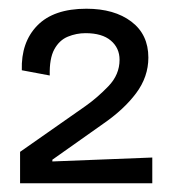

<svg xmlns="http://www.w3.org/2000/svg" viewBox="-20 -690 387 440"><path d="M26 -270V-342L176 -447Q203 -466 228.5 -492.5Q254 -519 254 -553Q254 -580 234 -597Q214 -614 176 -614Q155 -614 135.5 -606Q116 -598 104.5 -577Q93 -556 94 -517L30 -529Q28 -593 65.5 -631.5Q103 -670 178 -670Q242 -670 281 -640.5Q320 -611 320 -558Q320 -514 292 -476.5Q264 -439 216 -406L100 -324V-320L329 -329V-270Z"/></svg>

Font: Bricolage Grotesque 48pt Light
Style: Regular
Weight: 300
Designer: Mathieu Triay
Foundry: Atelier Triay
Version: Version 1.000; ttfautohint (v1.8.4.7-5d5b);gftools[0.9.32]